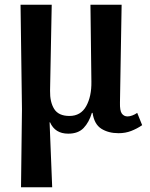

<svg xmlns="http://www.w3.org/2000/svg" viewBox="-20 -556 637 813"><path d="M69 237 73 -94 67 -536H199L192 -172Q191 -124 209.5 -94.5Q228 -65 274 -65Q322 -65 345 -106.5Q368 -148 367 -210L363 -536H495L488 -122Q487 -87 496 -75Q505 -63 520 -63Q529 -63 540 -67Q551 -71 561 -78L582 -26Q560 -11 535.5 -1.5Q511 8 482 8Q439 8 409 -11Q379 -30 372 -78H369Q357 -38 334 -14Q311 10 269 10Q213 10 192 -38H190L201 237Z"/></svg>

Font: Noto Serif SemiCondensed SemiBold
Style: Regular
Weight: 600
Width: 4
Designer: Monotype Design Team
Foundry: Monotype Imaging Inc.
Version: Version 2.013; ttfautohint (v1.8.4.7-5d5b)